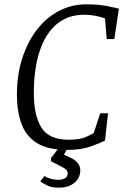

<svg xmlns="http://www.w3.org/2000/svg" viewBox="-20 -680 578 885"><path d="M291 11Q201 11 150.5 -20.5Q100 -52 79 -109.5Q58 -167 58 -244Q58 -335 82.5 -411Q107 -487 150 -543Q193 -599 251.5 -629.5Q310 -660 377 -660Q433 -660 471 -652.5Q509 -645 528 -640L507 -500H472L464 -595Q454 -600 425 -606Q396 -612 367 -612Q293 -612 241.5 -569Q190 -526 163 -445Q136 -364 136 -250Q136 -149 170.5 -92.5Q205 -36 296 -36Q349 -36 376 -48.5Q403 -61 412 -67L442 -158H478L464 -32Q443 -21 398 -5Q353 11 291 11ZM252 185Q218 185 197.5 175Q177 165 166 156L185 131Q196 139 214 144Q232 149 248 149Q266 149 279 142Q292 135 292 119Q292 108 284 101Q276 94 261 87L215 63V49L252 0H291L275 33L301 45Q324 55 337 70Q350 85 350 105Q350 141 322.5 163Q295 185 252 185Z"/></svg>

Font: Faustina Light Light
Style: Italic
Weight: 300
Italic angle: -8°
Version: Version 1.200